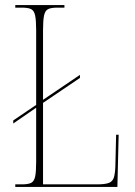

<svg xmlns="http://www.w3.org/2000/svg" viewBox="-20 -734 529 754"><path d="M40 0V-10H66Q91 -10 102.5 -16Q114 -22 118 -40.5Q122 -59 122 -98V-311L32 -249V-261L122 -322V-616Q122 -654 118 -673Q114 -692 102.5 -698Q91 -704 66 -704H40V-714H233V-704H205Q180 -704 168.5 -698Q157 -692 153 -673Q149 -654 149 -616V-342L294 -440V-428L149 -330V-10H361Q392 -10 407 -15.5Q422 -21 427 -36.5Q432 -52 433 -80L436 -205H446L441 0Z"/></svg>

Font: Noto Serif Display Condensed Thin
Style: Regular
Weight: 100
Width: 3
Designer: Monotype Design Team
Foundry: Monotype Imaging Inc.
Version: Version 2.009